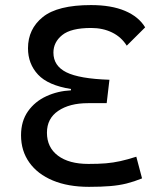

<svg xmlns="http://www.w3.org/2000/svg" viewBox="-20 -723 626 753"><path d="M336.9 -703.1Q416.5 -703.1 470.2 -680.4Q523.9 -657.7 549.3 -615.7L477.1 -543.9Q455.6 -578.1 419.4 -595.7Q383.3 -613.3 337.4 -613.3Q258.3 -613.3 223.9 -585.4Q189.5 -557.6 189.5 -516.6Q189.5 -464.8 240.2 -439.5Q291 -414.1 409.2 -410.2L398.4 -318.4H325.2Q252.9 -318.4 208.5 -288.3Q164.1 -258.3 164.1 -202.6Q164.1 -145 207.3 -112.5Q250.5 -80.1 326.7 -80.1Q366.7 -80.1 395.5 -82.5Q424.3 -85 451.9 -91.1Q479.5 -97.2 514.6 -108.4L537.1 -23.4Q505.9 -10.7 476.6 -3.4Q447.3 3.9 412.4 6.8Q377.4 9.8 329.1 9.8Q247.1 9.8 187.3 -15.1Q127.4 -40 95 -85.7Q62.5 -131.3 62.5 -192.4Q62.5 -248 89.8 -286.6Q117.2 -325.2 161.9 -345.7Q206.5 -366.2 258.3 -368.7V-374Q168.5 -388.2 129.2 -430.4Q89.8 -472.7 89.8 -533.7Q89.8 -609.4 147.9 -656.2Q206.1 -703.1 336.9 -703.1Z"/></svg>

Font: Cascadia Mono PL
Style: Regular
Weight: 400
Monospace: yes
Designer: Aaron Bell
Foundry: Saja Typeworks
Version: Version 2404.023; ttfautohint (v1.8.4)